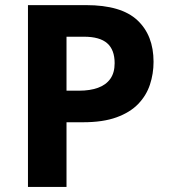

<svg xmlns="http://www.w3.org/2000/svg" viewBox="-20 -734 668 754"><path d="M317.9 -713.9Q456.1 -713.9 519.5 -654.5Q583 -595.2 583 -491.2Q583 -444.3 568.8 -401.6Q554.7 -358.9 522.7 -325.7Q490.7 -292.5 437.5 -273.2Q384.3 -253.9 306.2 -253.9H241.2V0H89.8V-713.9ZM310.1 -589.8H241.2V-377.9H291Q333.5 -377.9 364.7 -389.2Q396 -400.4 413.1 -424.3Q430.2 -448.2 430.2 -485.8Q430.2 -538.6 400.9 -564.2Q371.6 -589.8 310.1 -589.8Z"/></svg>

Font: Wonky
Style: Regular
Weight: 400
Designer: Monotype Design Team
Foundry: Monotype Imaging Inc.
Version: Version 3.000